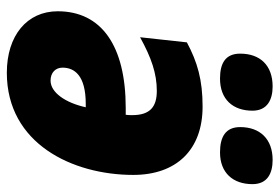

<svg xmlns="http://www.w3.org/2000/svg" viewBox="-148 -660 818 562"><g transform="rotate(90 261.0 -379.0)"><path d="M426 -614C486 -614 519 -652 519 -709C519 -753 487 -768 448 -768C387 -768 352 -731 352 -673C352 -630 381 -614 426 -614ZM210 -614C271 -614 304 -652 304 -709C304 -753 271 -768 233 -768C171 -768 137 -731 137 -673C137 -630 165 -614 210 -614ZM193 10C401 10 492 -183 492 -360C492 -486 419 -563 292 -563C214 -563 162 -548 104 -517L89 -380C149 -413 195 -429 246 -429C293 -429 317 -409 317 -357C317 -351 317 -345 316 -338H296C114 -338 13 -267 13 -139C13 -49 84 10 193 10ZM216 -118C192 -118 178 -133 178 -153C178 -188 201 -221 284 -221H294C281 -162 251 -118 216 -118Z"/></g></svg>

Font: Noto Sans UI SemiCondensed Black
Style: Italic
Weight: 900
Width: 4
Italic angle: -372°
Designer: Monotype Design Team
Foundry: Monotype Imaging Inc.
Version: Version 1.901